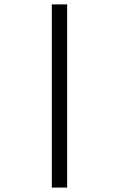

<svg xmlns="http://www.w3.org/2000/svg" viewBox="-20 -683 540 870"><path d="M284.2 -663.1V167H214.8V-663.1Z"/></svg>

Font: BabelStone Flags
Style: Regular
Weight: 400
Designer: Andrew West
Foundry: BabelStone
Version: Version 4.12